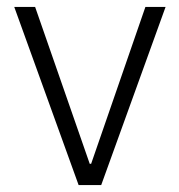

<svg xmlns="http://www.w3.org/2000/svg" viewBox="-20 -532 516 552"><path d="M21 -512H81L238 -61H242L398 -512H456L271 0H206Z"/></svg>

Font: IBM Plex Sans KR Light
Style: Regular
Weight: 300
Designer: Mike Abbink; Paul van der Laan; Pieter van Rosmalen; Wujin Sim; Chorong Kim; Dohee Lee;
Foundry: Sandoll Inc.
Version: Version 1.001